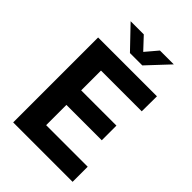

<svg xmlns="http://www.w3.org/2000/svg" viewBox="-272 -1070 1186 1186"><g transform="rotate(45 321.0 -477.5)"><path d="M594 0V-132H231V-309H540V-437H232V-610H588L589 -742H75V0ZM335 -876 261 -955H146L282 -813H390L523 -955H402Z"/></g></svg>

Font: Cheyenne Sans
Style: Bold
Weight: 700
Designer: The Public Sans project authors (U.S. Web Design System), Libre Franklin designed by Pablo Impallari and Rodrigo Fuenzal
Foundry: The Cheyenne Sans Project Authors
Version: Version 2.007